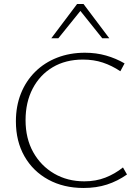

<svg xmlns="http://www.w3.org/2000/svg" viewBox="-20 -927 693 954"><path d="M395 7Q296 7 220 -34.5Q144 -76 101.5 -150.5Q59 -225 59 -324Q59 -400 84 -462.5Q109 -525 155 -570.5Q201 -616 264 -640.5Q327 -665 402 -665Q458 -665 507 -651Q556 -637 599 -612L578 -573Q536 -601 491 -616Q446 -631 392 -631Q306 -631 242 -593Q178 -555 142.5 -487Q107 -419 107 -330Q107 -239 145 -171Q183 -103 249 -64.5Q315 -26 399 -26Q456 -26 503.5 -44.5Q551 -63 591 -95L611 -60Q564 -27 511.5 -10Q459 7 395 7ZM488 -737 372 -882 363 -907H395L523 -737ZM235 -737 363 -907H395L387 -882L270 -737Z"/></svg>

Font: Ysabeau ExtraLight
Style: Regular
Weight: 250
Designer: Christian Thalmann (Catharsis Fonts)
Version: Version 2.002